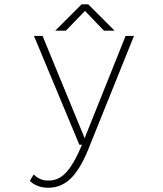

<svg xmlns="http://www.w3.org/2000/svg" viewBox="-20 -665 750 882"><path d="M175.5 -500 369 -30 371.5 -37 557 -500H595.5L394 0Q356 100.5 310.8 149Q265.5 197.5 201.5 197.5Q175 197.5 152.8 188.8Q130.5 180 117 165.5L135 136.5Q147.5 149 163.8 156.8Q180 164.5 204 164.5Q253 164.5 289 121.2Q325 78 356.5 0H344.5L136 -500ZM506.5 -524H457.5L370.5 -615L282.5 -524H233.5L354.5 -645H385.5Z"/></svg>

Font: League Mono Thin
Style: Regular
Weight: 100
Width: 6
Designer: Tyler Finck
Foundry: The League of Moveable Type / Tyler Finck
Version: Version 2.300;RELEASE